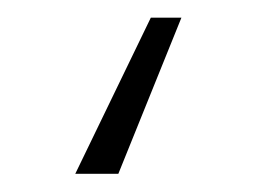

<svg xmlns="http://www.w3.org/2000/svg" viewBox="-20 2 288 214"><path d="M182.2 21.7H148.1L63.9 195.7H111.9Z"/></svg>

Font: Karasuma Gothic
Style: Thin
Weight: 200
Designer: Rasmus Andersson / Ryoko Ishizuka
Foundry: rsms
Version: Version 1.00